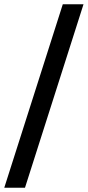

<svg xmlns="http://www.w3.org/2000/svg" viewBox="-21 -770 411 899"><path d="M-1 109 273 -750H370L96 109Z"/></svg>

Font: Mukta Vaani
Style: Bold
Weight: 700
Designer: Noopur Datye, Girish Dalvi, Yashodeep Gholap, Pallavi Karambelkar
Foundry: Ek Type
Version: Version 2.538;PS 1.000;hotconv 16.6.51;makeotf.lib2.5.65220;